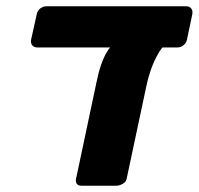

<svg xmlns="http://www.w3.org/2000/svg" viewBox="-20 -591 633 611"><path d="M239 0Q229 0 224.5 -6Q220 -12 222 -22L287 -329Q300 -393 321 -427Q342 -461 372 -461H532Q507 -461 483 -419.5Q459 -378 446 -318L383 -22Q381 -12 370.5 -6Q360 0 350 0ZM99 -440Q88 -440 82.5 -447Q77 -454 79 -465L97 -546Q99 -557 108 -564Q117 -571 128 -571H573Q583 -571 588.5 -564Q594 -557 592 -546L575 -465Q573 -455 564.5 -447.5Q556 -440 544 -440Z"/></svg>

Font: Rubik
Style: Bold Italic
Weight: 700
Italic angle: -12°
Designer: Hubert and Fischer
Foundry: Hubert and Fischer
Version: Version 2.300;gftools[0.9.30]